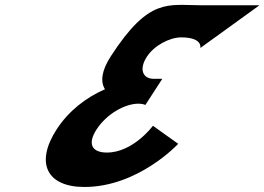

<svg xmlns="http://www.w3.org/2000/svg" viewBox="-20 -749 1058 768"><path d="M781.3 -557C781.3 -557 792.7 -599.5 704.3 -599.5C659.2 -599.5 596.7 -567.2 567.5 -522.2C534.4 -471.2 551.9 -433.8 594.4 -433.8H629.2L561.5 -329.2C561.5 -329.2 551.2 -334.3 534.2 -334.3C478.1 -334.3 405.5 -291.8 366.4 -231.5C327.9 -172 348.9 -138.8 407.6 -138.8C513 -138.8 591.7 -245.9 591.7 -245.9L692.8 -173.7C692.8 -173.7 533.4 -1.1 317.5 -1.1C167.1 -1.1 119.6 -97.2 206.6 -231.5C254.5 -305.4 324.1 -359 399.9 -392.1C381 -421.9 385.8 -466.1 423.2 -523.9C576.8 -761 652.3 -727.9 785.7 -727.9H1017.8Z"/></svg>

Font: Hussar
Style: BdWodka
Weight: 700
Foundry: Cannot Into Space Fonts
Version: Version 2.00